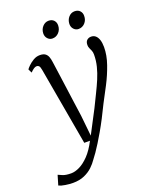

<svg xmlns="http://www.w3.org/2000/svg" viewBox="-227 -842 945 1185"><g transform="rotate(-20 245.0 -249.0)"><path d="M101.5 -472.5Q98 -493 92 -499.8Q86 -506.5 77.5 -506.5Q67.5 -506.5 57.8 -500Q48 -493.5 34.5 -480L22.5 -505Q26.5 -511.5 40.5 -525.5Q54.5 -539.5 74.8 -551.8Q95 -564 118 -564Q140.5 -564 152.8 -555.5Q165 -547 170.8 -532Q176.5 -517 179 -497Q185.5 -450.5 192 -404Q198.5 -357.5 204.8 -311Q211 -264.5 217.5 -218Q224 -171.5 230.5 -125L244.5 10.5L324 -141.5Q344.5 -184 364 -223.2Q383.5 -262.5 399.5 -300.2Q415.5 -338 425 -375.8Q434.5 -413.5 434.5 -453.5Q434.5 -468.5 429.8 -479.5Q425 -490.5 420.5 -500.2Q416 -510 416 -521.5Q416 -543 427.2 -553Q438.5 -563 454.5 -563Q471.5 -563 483.5 -552.8Q495.5 -542.5 502 -523Q508.5 -503.5 508.5 -475.5Q508.5 -422 488.2 -363.8Q468 -305.5 439.5 -250.5Q411 -195.5 386.5 -150Q364.5 -104.5 343.8 -64.5Q323 -24.5 303.5 9.2Q284 43 266.8 70.5Q249.5 98 234.8 119.5Q220 141 207.5 156.5Q194 177 172 198Q150 219 118 233.2Q86 247.5 41.5 247.5Q20 247.5 -7.2 243.2Q-34.5 239 -49.5 231.5L-30.5 167.5Q-22.5 172 -2.2 180Q18 188 52 188Q77.5 188 107.8 173.2Q138 158.5 169.5 125.8Q201 93 229 38.5H191.5ZM228 -633.5Q210 -633.5 197 -647.5Q184 -661.5 184.5 -682.5Q185.5 -709 202.2 -727Q219 -745 241.5 -745Q263.5 -745 276 -731.5Q288.5 -718 288 -698Q287.5 -670.5 270.2 -652Q253 -633.5 228 -633.5ZM399.5 -633.5Q381.5 -633.5 368.5 -647.5Q355.5 -661.5 356 -682.5Q357 -709 373.2 -727Q389.5 -745 412.5 -745Q434.5 -745 447 -731.5Q459.5 -718 459 -698Q459 -670.5 441.8 -652Q424.5 -633.5 399.5 -633.5Z"/></g></svg>

Font: Merriweather 24pt Light
Style: Italic
Weight: 300
Italic angle: -7.8°
Version: Version 2.101